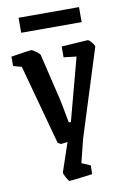

<svg xmlns="http://www.w3.org/2000/svg" viewBox="-91 -672 595 907"><g transform="rotate(-10 207.0 -218.5)"><path d="M143 138 190 -1Q164 3 159 3Q156 3 143 -6L39 -388L-1 -399V-444Q87 -458 96 -458Q101 -458 118 -446Q135 -434 137 -427L192 -196L212 -91H222L302 -391L241 -398V-450L367 -458Q373 -458 385.5 -443Q398 -428 397 -421L265 -3L237 109L279 127L278 169Q177 182 168 182Q164 182 153.5 163Q143 144 143 138ZM64 -619H354V-547H64Z"/></g></svg>

Font: Grenze Medium
Style: Regular
Weight: 500
Designer: Renata Polastri
Foundry: Omnibus-Type
Version: Version 1.002; ttfautohint (v1.8)